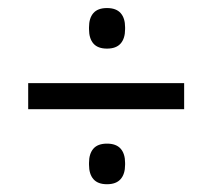

<svg xmlns="http://www.w3.org/2000/svg" viewBox="-20 -556 541 489"><path d="M449 -277.8H51.8V-344.2H449ZM252.5 -86.8Q229.1 -86.8 217.9 -99.8Q206.7 -112.7 206.7 -136.5V-141.1Q206.7 -164.5 217.9 -177.4Q229.1 -190.2 252.5 -190.2Q275.8 -190.2 287.2 -177.4Q298.6 -164.5 298.6 -141.1V-136.5Q298.6 -112.7 287.2 -99.8Q275.8 -86.8 252.5 -86.8ZM252.5 -432.2Q229.1 -432.2 217.9 -445.1Q206.7 -458 206.7 -481.9V-486.5Q206.7 -509.9 217.9 -522.7Q229.1 -535.5 252.5 -535.5Q275.8 -535.5 287.2 -522.7Q298.6 -509.9 298.6 -486.5V-481.9Q298.6 -458 287.2 -445.1Q275.8 -432.2 252.5 -432.2Z"/></svg>

Font: Anek Malayalam Medium
Style: Regular
Weight: 500
Designer: Maithili Shingre (Malayalam) & Yesha Goshar (Latin)
Foundry: Ek Type
Version: Version 1.003